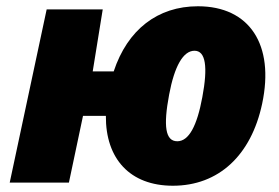

<svg xmlns="http://www.w3.org/2000/svg" viewBox="-20 -583 892 613"><path d="M11 0H200L245 -213H318C317 -76 395 10 532 10C678 10 782 -87 817 -252C857 -440 777 -563 612 -563C483 -563 387 -488 343 -355H276L308 -553H129ZM546 -132C508 -132 501 -180 520 -281C537 -372 565 -421 601 -421C637 -421 644 -369 626 -273C609 -181 583 -132 546 -132Z"/></svg>

Font: Noto Sans Black
Style: Italic
Weight: 900
Italic angle: -12°
Designer: Monotype Design Team
Foundry: Monotype Imaging Inc.
Version: Version 2.013